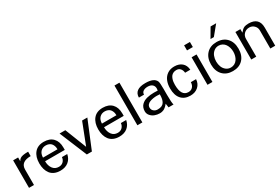

<svg xmlns="http://www.w3.org/2000/svg" viewBox="83 -1889 4409 3022"><g transform="rotate(-30 2287.5 -378.5)"><path d="M323.2 -419.9Q141.1 -419.9 141.1 -279.8V0H50.8V-500H141.1V-432.1Q155.8 -458 174.3 -471.9Q192.9 -485.8 228.3 -492.9Q263.7 -500 323.2 -500Z M479 -235.8Q479 -155.8 517.3 -103.3Q555.7 -50.8 625 -50.8Q674.8 -50.8 706.1 -81.5Q737.3 -112.3 741.7 -160.2H837.9Q822.8 -79.6 765.4 -32.7Q708 14.2 616.7 14.2Q556.6 14.2 511 -6.1Q465.3 -26.4 437.7 -62.7Q410.2 -99.1 396.5 -146.5Q382.8 -193.8 382.8 -251Q382.8 -370.1 441.7 -441.2Q500.5 -512.2 611.8 -512.2Q719.2 -512.2 778.1 -450.9Q836.9 -389.6 836.9 -283.2V-235.8ZM742.7 -301.8Q742.7 -321.3 739.3 -340.1Q735.8 -358.9 726.8 -378.7Q717.8 -398.4 703.4 -413.1Q689 -427.7 664.8 -437.3Q640.6 -446.8 609.9 -446.8Q553.7 -446.8 517.3 -409.4Q481 -372.1 479 -301.8Z M1399.4 -500 1193.4 0H1101.6L894.5 -500H999.5L1152.3 -109.9L1304.2 -500Z M1550.3 -235.8Q1550.3 -155.8 1588.6 -103.3Q1627 -50.8 1696.3 -50.8Q1746.1 -50.8 1777.3 -81.5Q1808.6 -112.3 1813 -160.2H1909.2Q1894 -79.6 1836.7 -32.7Q1779.3 14.2 1688 14.2Q1627.9 14.2 1582.3 -6.1Q1536.6 -26.4 1509 -62.7Q1481.4 -99.1 1467.8 -146.5Q1454.1 -193.8 1454.1 -251Q1454.1 -370.1 1512.9 -441.2Q1571.8 -512.2 1683.1 -512.2Q1790.5 -512.2 1849.4 -450.9Q1908.2 -389.6 1908.2 -283.2V-235.8ZM1814 -301.8Q1814 -321.3 1810.5 -340.1Q1807.1 -358.9 1798.1 -378.7Q1789.1 -398.4 1774.7 -413.1Q1760.3 -427.7 1736.1 -437.3Q1711.9 -446.8 1681.2 -446.8Q1625 -446.8 1588.6 -409.4Q1552.2 -372.1 1550.3 -301.8Z M2110.8 0H2020.5V-722.2H2110.8Z M2462.9 -445.8Q2415.5 -445.8 2383.5 -425.8Q2351.6 -405.8 2351.6 -365.2H2258.8Q2258.8 -513.2 2459.5 -513.2Q2618.7 -513.2 2652.8 -428.2Q2663.6 -401.4 2663.6 -289.1V-182.1Q2663.6 -36.1 2676.8 1H2586.4Q2575.7 -59.1 2575.7 -71.8Q2560.5 -53.7 2551.3 -43.9Q2542 -34.2 2526.6 -21.2Q2511.2 -8.3 2497.6 -2Q2483.9 4.4 2464.4 9.3Q2444.8 14.2 2421.9 14.2Q2374.5 14.2 2331.5 -2.4Q2288.6 -19 2259.5 -53Q2230.5 -86.9 2230.5 -130.9Q2230.5 -167 2241.5 -196Q2252.4 -225.1 2272.5 -244.9Q2292.5 -264.6 2317.6 -278.6Q2342.8 -292.5 2374.5 -300.3Q2406.2 -308.1 2436.8 -311.5Q2467.3 -314.9 2501.5 -314.9Q2508.8 -314.9 2536.1 -314Q2563.5 -313 2570.8 -313Q2574.7 -330.6 2574.7 -349.1Q2574.7 -395 2544.9 -420.4Q2515.1 -445.8 2462.9 -445.8ZM2324.7 -144Q2324.7 -105 2353.5 -80.1Q2382.3 -55.2 2423.8 -55.2Q2466.8 -55.2 2495.6 -67.6Q2524.4 -80.1 2540.5 -106Q2556.6 -131.8 2563.2 -165.3Q2569.8 -198.7 2569.8 -246.1Q2520 -249 2518.6 -249Q2484.9 -249 2453.9 -244.4Q2422.9 -239.7 2392.3 -228.8Q2361.8 -217.8 2343.3 -196Q2324.7 -174.3 2324.7 -144Z M3179.2 -340.8H3084.5Q3080.6 -388.2 3054.4 -417.5Q3028.3 -446.8 2984.4 -446.8Q2952.6 -446.8 2928.2 -435.1Q2903.8 -423.3 2889.4 -404.5Q2875 -385.7 2865.7 -359.6Q2856.4 -333.5 2853.3 -308.3Q2850.1 -283.2 2850.1 -254.9Q2850.1 -49.8 2979.5 -49.8Q3028.3 -49.8 3057.6 -81.5Q3086.9 -113.3 3088.4 -167H3183.1Q3178.7 -85.4 3122.8 -35.6Q3066.9 14.2 2980.5 14.2Q2872.6 14.2 2814 -53Q2755.4 -120.1 2755.4 -244.1Q2755.4 -322.3 2781 -382.3Q2806.6 -442.4 2858.6 -477.3Q2910.6 -512.2 2983.4 -512.2Q3068.4 -512.2 3120.8 -467.8Q3173.3 -423.3 3179.2 -340.8Z M3384.3 0H3294.4V-500H3384.3ZM3392.1 -629.9H3286.1V-722.2H3392.1Z M3907.7 -248Q3907.7 -286.6 3897.7 -321.8Q3887.7 -356.9 3868.7 -385Q3849.6 -413.1 3819.3 -429.9Q3789.1 -446.8 3752 -446.8Q3702.6 -446.8 3666.3 -417.7Q3629.9 -388.7 3612.8 -344.5Q3595.7 -300.3 3595.7 -248Q3595.7 -196.3 3612.8 -152.3Q3629.9 -108.4 3666.3 -79.6Q3702.6 -50.8 3752 -50.8Q3789.1 -50.8 3819.3 -67.4Q3849.6 -84 3868.7 -112.1Q3887.7 -140.1 3897.7 -175Q3907.7 -210 3907.7 -248ZM4002 -250V-248Q4002 -127.4 3935.1 -56.6Q3868.2 14.2 3752 14.2Q3636.7 14.2 3569.3 -57.4Q3502 -128.9 3502 -249Q3502 -369.1 3569.3 -440.7Q3636.7 -512.2 3752 -512.2Q3868.2 -512.2 3935.1 -441.4Q4002 -370.6 4002 -250ZM3897 -771 3756.8 -600.1H3695.8L3795.9 -771Z M4313.5 -453.1H4312.5Q4256.3 -453.1 4218.5 -416.3Q4180.7 -379.4 4180.7 -323.2V0H4090.3V-500H4180.7V-436Q4187 -442.4 4197.8 -454.3Q4208.5 -466.3 4214.8 -472.9Q4221.2 -479.5 4233.4 -488.3Q4245.6 -497.1 4257.8 -501.7Q4270 -506.3 4289.8 -509.8Q4309.6 -513.2 4333.5 -513.2Q4525.4 -513.2 4525.4 -329.1V0H4436.5V-331.1Q4436.5 -381.3 4400.1 -417.2Q4363.8 -453.1 4313.5 -453.1Z"/></g></svg>

Font: Perun
Style: Regular
Weight: 400
Version: Version 1.0000